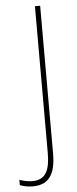

<svg xmlns="http://www.w3.org/2000/svg" viewBox="-121 -745 381 952"><g transform="rotate(-5 69.5 -269.5)"><path d="M3 175C87 175 117 119 117 20V-714H91V15C91 97 73 149 3 149C-20 149 -42 143 -61 137V163C-44 170 -22 175 3 175Z"/></g></svg>

Font: Noto Sans Condensed Thin
Style: Regular
Weight: 100
Width: 3
Designer: Monotype Design Team
Foundry: Monotype Imaging Inc.
Version: Version 2.013